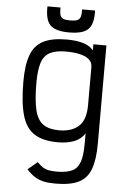

<svg xmlns="http://www.w3.org/2000/svg" viewBox="-64 -858 729 1100"><g transform="rotate(5 300.0 -308.0)"><path d="M298 196Q257.5 196 228.8 189.8Q200 183.5 177.2 168.8Q154.5 154 131 128.5L186 82Q202.5 99.5 217.2 109.2Q232 119 251 123Q270 127 298 127Q355 127 386.8 111.8Q418.5 96.5 431.5 58.8Q444.5 21 444.5 -44.5V-105.5Q422 -70.5 382.5 -55.8Q343 -41 291 -41Q205.5 -41 155.8 -72.2Q106 -103.5 84.8 -175.5Q63.5 -247.5 63.5 -370Q63.5 -467 85 -524.2Q106.5 -581.5 156.2 -606.8Q206 -632 291 -632Q342.5 -632 381.8 -621.2Q421 -610.5 444.5 -583.5V-618H519.5V-53.5Q519.5 39 499 94Q478.5 149 430 172.5Q381.5 196 298 196ZM291 -110Q364.5 -110 404.5 -146.8Q444.5 -183.5 444.5 -268.5V-486.5Q444.5 -514 425 -530.8Q405.5 -547.5 371.2 -555.2Q337 -563 291 -563Q233 -563 199.5 -545.2Q166 -527.5 152.2 -485.5Q138.5 -443.5 138.5 -370Q138.5 -271 152.2 -214Q166 -157 199.8 -133.5Q233.5 -110 291 -110ZM299.5 -673.5Q221 -673.5 191 -704.2Q161 -735 163.5 -811.5H238.5Q238 -783.5 242.2 -768.8Q246.5 -754 260 -748.2Q273.5 -742.5 299.5 -742.5Q327 -742.5 340.8 -748.2Q354.5 -754 359 -769Q363.5 -784 363 -811.5H437.5Q440 -735 410 -704.2Q380 -673.5 299.5 -673.5Z"/></g></svg>

Font: Victor Mono Thin
Style: Regular
Weight: 100
Monospace: yes
Designer: Rune Bjørnerås
Version: Version 1.561;gftools[0.9.30]